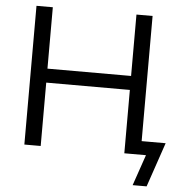

<svg xmlns="http://www.w3.org/2000/svg" viewBox="-58 -760 915 972"><g transform="rotate(5 400.0 -274.0)"><path d="M88 0V-705H171V-393H596V-705H678V-69H800L723 157H652L706 0H596V-322H171V0Z"/></g></svg>

Font: Mulish
Style: Regular
Weight: 400
Designer: Vernon Adams
Foundry: Vernon Adams
Version: Version 3.603; ttfautohint (v1.8.3)